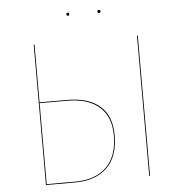

<svg xmlns="http://www.w3.org/2000/svg" viewBox="-56 -872 874 926"><g transform="rotate(-5 381.0 -409.5)"><path d="M480 -210Q480 -107 424.5 -53.5Q369 0 270 0H129V-680H133V-400H266Q370 -400 425 -352Q480 -304 480 -210ZM633 -680V0H629V-680ZM476 -210Q476 -301 421.5 -348.5Q367 -396 266 -396H133V-4H270Q368 -4 422 -56.5Q476 -109 476 -210ZM313 -812Q313 -804 306 -804Q299 -804 299 -812Q299 -819 306 -819Q313 -819 313 -812ZM464 -812Q464 -809 462 -806.5Q460 -804 457 -804Q453 -804 451 -806.5Q449 -809 449 -812Q449 -819 457 -819Q464 -819 464 -812Z"/></g></svg>

Font: FiraGO Four
Style: Regular
Weight: 100
Designer: bBox Type
Foundry: bBox Type GmbH
Version: Version 1.001